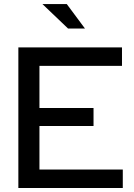

<svg xmlns="http://www.w3.org/2000/svg" viewBox="-20 -936 668 956"><path d="M71.4 0V-700H587.4V-608.1H176.4V-398.2H445.7V-308.5H176.4V-91.9H591.4V0ZM318.8 -794 191.1 -915.9H312.4L403 -794Z"/></svg>

Font: Red Hat Display VF
Style: Regular
Weight: 300
Designer: Pentagram, MCKL
Foundry: Pentagram, MCKL
Version: Version 1.023